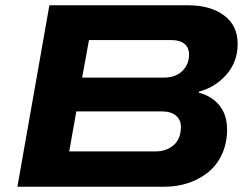

<svg xmlns="http://www.w3.org/2000/svg" viewBox="-20 -707 943 727"><path d="M45.9 0 167 -687H691.9Q776.9 -687 828.4 -648.7Q879.9 -610.4 879.9 -541Q879.9 -472.7 837.2 -424.3Q794.4 -376 732.9 -359.9V-356Q782.2 -343.3 811 -307.6Q839.8 -272 839.8 -216.8Q839.8 -164.6 820.3 -122.6Q800.8 -80.6 767.6 -54.2Q734.4 -27.8 692.4 -13.9Q650.4 0 604 0ZM291 -413.1H601.1Q644 -413.1 669.9 -437.7Q695.8 -462.4 695.8 -500Q695.8 -526.9 678.5 -541Q661.1 -555.2 630.9 -555.2H316.9ZM242.2 -133.8H569.8Q610.4 -133.8 637.7 -157.7Q665 -181.6 665 -227.1Q665 -253.4 646.2 -269.3Q627.4 -285.2 591.8 -285.2H269Z"/></svg>

Font: Archivo Expanded
Style: Bold Italic
Weight: 700
Width: 7
Italic angle: -10°
Designer: Hector Gatti
Foundry: Omnibus-Type
Version: Version 2.001